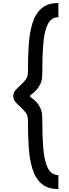

<svg xmlns="http://www.w3.org/2000/svg" viewBox="-20 -861 463 1280"><path d="M369.1 399.4Q297.9 399.4 256.8 363.8Q215.8 328.1 196.3 265.1Q176.8 202.1 171.4 118.2Q166 34.2 166 -61.5Q166 -90.8 150.9 -110.8Q135.7 -130.9 116.7 -147.5Q97.7 -164.1 83 -181.2Q68.4 -198.2 68.4 -220.7Q68.4 -243.2 83 -259.8Q97.7 -276.4 116.7 -293Q135.7 -309.6 150.9 -330.1Q166 -350.6 166 -379.9Q166 -475.6 171.4 -559.1Q176.8 -642.6 196.3 -706.1Q215.8 -769.5 256.8 -805.2Q297.9 -840.8 369.1 -840.8V-746.1Q323.2 -746.1 299.8 -702.1Q276.4 -658.2 269 -573.2Q261.7 -488.3 261.7 -366.2Q261.7 -327.1 249 -301.3Q236.3 -275.4 220.2 -258.8Q204.1 -242.2 191.9 -233.4Q179.7 -224.6 179.7 -220.7Q179.7 -215.8 191.9 -207.5Q204.1 -199.2 220.2 -183.1Q236.3 -167 249 -140.6Q261.7 -114.3 261.7 -74.2Q261.7 46.9 269 131.8Q276.4 216.8 299.8 261.2Q323.2 305.7 369.1 305.7Z"/></svg>

Font: Padauk
Style: Bold
Weight: 700
Designer: Debbi Hosken, Becca Hirsbrunner Spalinger
Foundry: SIL International
Version: Version 5.003